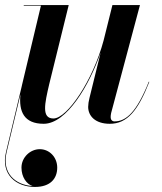

<svg xmlns="http://www.w3.org/2000/svg" viewBox="-49 -480 641 760"><path d="M108.5 110.5C70.5 110.5 36 143 36 183.5C36 220.5 56 249 80 256.5C12 252 -43 206 -22.5 121L32 -106.5C25 -39 45.5 10 124 10C215.5 10 306 -145.5 349.5 -272.5L305 -91.5C302 -80.5 300 -66 300 -57C300 -21.5 327.5 10 385.5 10C455 10 497.5 -43 542 -156L540 -156.5C492 -36.5 450.5 0.5 404.5 0.5C394 0.5 389 -7 389 -16C389 -20.5 389.5 -27 391 -33L505 -460H396L361 -319.5C319 -162.5 217.5 -11 162.5 -11C115 -11 127.5 -68.5 146 -147.5L223 -460H45V-457.5H113L37.5 -141V-140.5L-25 121C-47 211 15 260 89 260C151 260 177.5 226.5 177.5 183.5C177.5 142 146.5 110.5 108.5 110.5Z"/></svg>

Font: Bodoni* 72pt Medium
Style: Italic
Weight: 500
Italic angle: -13°
Version: Version 2.3